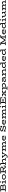

<svg xmlns="http://www.w3.org/2000/svg" viewBox="11744 -12492 986 24515"><g transform="rotate(-90 12237.5 -235.0)"><path d="M51 0V-95H668Q740 -95 781.5 -120Q823 -145 823 -199Q823 -235 803.5 -258Q784 -281 748.5 -292Q713 -303 666 -303H299V-390H637Q697 -390 734.5 -415Q772 -440 772 -492Q772 -527 755.5 -548.5Q739 -570 711 -580.5Q683 -591 648 -591H51V-686H661Q737 -686 788.5 -663Q840 -640 866 -599.5Q892 -559 892 -506Q892 -465 875 -433Q858 -401 827 -378.5Q796 -356 754 -344.5Q712 -333 663 -333V-369Q721 -369 772 -359.5Q823 -350 861.5 -329Q900 -308 921.5 -273Q943 -238 943 -188Q943 -100 875.5 -50Q808 0 678 0ZM221 -53V-632H339V-53Z M1215 -27V-471H1329V-27ZM1063 0V-90H1476V0ZM1063 -381V-471H1300V-381ZM1261 -576Q1223 -576 1198 -594.5Q1173 -613 1173 -641Q1173 -670 1198 -689Q1223 -708 1261 -708Q1302 -708 1325.5 -689Q1349 -670 1349 -641Q1349 -613 1325 -594.5Q1301 -576 1261 -576Z M1902 14Q1831 14 1767.5 -3Q1704 -20 1655 -52.5Q1606 -85 1578 -131Q1550 -177 1550 -235Q1550 -294 1578 -340Q1606 -386 1655 -418Q1704 -450 1767.5 -466.5Q1831 -483 1902 -483Q1972 -483 2035 -466.5Q2098 -450 2147.5 -418Q2197 -386 2225.5 -340Q2254 -294 2254 -235Q2254 -177 2226 -131Q2198 -85 2149.5 -52.5Q2101 -20 2037.5 -3Q1974 14 1902 14ZM1902 -76Q1967 -76 2020 -94.5Q2073 -113 2104.5 -149Q2136 -185 2136 -235Q2136 -286 2104.5 -321Q2073 -356 2020 -374.5Q1967 -393 1902 -393Q1837 -393 1784 -374.5Q1731 -356 1699.5 -321Q1668 -286 1668 -235Q1668 -185 1699.5 -149Q1731 -113 1784 -94.5Q1837 -76 1902 -76Z M2589 -291V-375H2963Q3006 -375 3038.5 -388.5Q3071 -402 3089.5 -426.5Q3108 -451 3108 -485Q3108 -518 3090 -541.5Q3072 -565 3039.5 -578Q3007 -591 2963 -591H2340V-686H2961Q3044 -686 3103.5 -662Q3163 -638 3195 -594Q3227 -550 3227 -489Q3227 -430 3195.5 -385.5Q3164 -341 3106 -316Q3048 -291 2967 -291ZM2340 0V-95H2795V0ZM2510 -53V-631H2629V-53ZM3180 14Q3138 14 3105.5 0Q3073 -14 3046.5 -39Q3020 -64 2997 -96.5Q2974 -129 2953 -165Q2928 -207 2902.5 -235Q2877 -263 2845.5 -277Q2814 -291 2771 -291H2656L2665 -317H2848Q2887 -317 2916.5 -311.5Q2946 -306 2970 -294Q2994 -282 3014.5 -260.5Q3035 -239 3055 -206Q3076 -173 3093.5 -148Q3111 -123 3131 -109Q3151 -95 3178 -95Q3206 -95 3225.5 -112Q3245 -129 3255.5 -160Q3266 -191 3266 -230V-259H3357V-228Q3357 -180 3346.5 -136Q3336 -92 3315 -58.5Q3294 -25 3260.5 -5.5Q3227 14 3180 14Z M4087 0V-222Q4087 -254 4079.5 -283.5Q4072 -313 4055 -335Q4038 -357 4009.5 -369.5Q3981 -382 3938 -382Q3894 -382 3851 -365.5Q3808 -349 3767.5 -321.5Q3727 -294 3692 -260Q3657 -226 3628 -193V-283Q3663 -322 3701.5 -358Q3740 -394 3782 -422Q3824 -450 3871 -466.5Q3918 -483 3971 -483Q4034 -483 4077.5 -464Q4121 -445 4148.5 -410Q4176 -375 4188.5 -327.5Q4201 -280 4201 -224V0ZM3405 0V-90H3796V0ZM3962 0V-90H4340V0ZM3671 -686V0H3558V-596H3406V-686Z M4507 238Q4471 238 4441.5 231Q4412 224 4384.5 212.5Q4357 201 4327 186L4368 98Q4401 114 4434.5 126Q4468 138 4508 138Q4546 138 4575.5 125Q4605 112 4630.5 84.5Q4656 57 4680 15L4943 -454H5048L4770 35Q4733 99 4694 144.5Q4655 190 4609.5 214Q4564 238 4507 238ZM4700 60 4390 -440H4518L4771 -13ZM4321 -381V-471H4652V-385H4481L4473 -381ZM4808 -385V-471H5117V-381H4971L4961 -385Z M5177 -381V-471H5409V-381ZM5329 -27V-471H5443V-27ZM5177 0V-90H5563V0ZM5776 -27V-241Q5776 -284 5764 -315.5Q5752 -347 5726.5 -364.5Q5701 -382 5661 -382Q5614 -382 5568 -358Q5522 -334 5480.5 -291.5Q5439 -249 5401 -194V-283Q5434 -339 5478 -384.5Q5522 -430 5575 -456.5Q5628 -483 5688 -483Q5741 -483 5779 -465Q5817 -447 5841 -414.5Q5865 -382 5876.5 -337.5Q5888 -293 5888 -240V-27ZM5655 0V-90H6008V0ZM6221 -27V-241Q6221 -273 6214 -299Q6207 -325 6193 -343.5Q6179 -362 6157 -372Q6135 -382 6105 -382Q6058 -382 6012 -358Q5966 -334 5924.5 -291.5Q5883 -249 5846 -194V-283Q5879 -339 5922.5 -384.5Q5966 -430 6019.5 -456.5Q6073 -483 6133 -483Q6185 -483 6223.5 -465Q6262 -447 6286.5 -414.5Q6311 -382 6322.5 -337.5Q6334 -293 6334 -240V-27ZM6100 0V-90H6474V0Z M6883 14Q6813 14 6749 -1Q6685 -16 6635.5 -46.5Q6586 -77 6557 -122Q6528 -167 6528 -227Q6528 -287 6556 -334.5Q6584 -382 6633 -415Q6682 -448 6746.5 -465.5Q6811 -483 6885 -483Q6972 -483 7035.5 -464Q7099 -445 7134.5 -410Q7170 -375 7170 -327Q7170 -278 7134.5 -246Q7099 -214 7040 -198.5Q6981 -183 6911 -183Q6830 -183 6755.5 -200.5Q6681 -218 6610 -246V-311Q6685 -282 6756.5 -271Q6828 -260 6896 -260Q6942 -260 6978 -267Q7014 -274 7035.5 -289.5Q7057 -305 7057 -328Q7057 -361 7012 -380Q6967 -399 6888 -399Q6840 -399 6794.5 -388Q6749 -377 6712 -355.5Q6675 -334 6653 -303Q6631 -272 6631 -231Q6631 -184 6664.5 -148.5Q6698 -113 6755.5 -94.5Q6813 -76 6885 -76Q6967 -75 7030 -95.5Q7093 -116 7145 -149L7187 -75Q7150 -49 7103.5 -29Q7057 -9 7001.5 2.5Q6946 14 6883 14Z M8180 13Q8119 13 8060 -0.5Q8001 -14 7946.5 -38Q7892 -62 7843 -96Q7794 -130 7753 -170L7817 -162V0H7711V-243L7781 -252Q7819 -211 7865.5 -179.5Q7912 -148 7964 -126Q8016 -104 8069.5 -92.5Q8123 -81 8176 -81Q8223 -81 8258 -91Q8293 -101 8312 -120.5Q8331 -140 8331 -168Q8331 -190 8316 -207.5Q8301 -225 8267 -239Q8233 -253 8175.5 -265.5Q8118 -278 8034 -292Q7919 -312 7848.5 -340.5Q7778 -369 7746 -410.5Q7714 -452 7714 -509Q7714 -568 7749 -610.5Q7784 -653 7847 -676.5Q7910 -700 7993 -700Q8070 -700 8138.5 -679Q8207 -658 8264 -618.5Q8321 -579 8365 -522L8308 -521V-686H8414V-448L8347 -439Q8308 -493 8255.5 -529.5Q8203 -566 8140 -585Q8077 -604 8005 -604Q7956 -604 7918.5 -593Q7881 -582 7859.5 -561.5Q7838 -541 7838 -512Q7838 -490 7851.5 -473.5Q7865 -457 7896.5 -443.5Q7928 -430 7980 -417.5Q8032 -405 8109 -392Q8226 -372 8302.5 -344.5Q8379 -317 8417 -276Q8455 -235 8455 -173Q8455 -115 8420.5 -73.5Q8386 -32 8324 -9.5Q8262 13 8180 13Z M8923 14Q8853 14 8789 -1Q8725 -16 8675.5 -46.5Q8626 -77 8597 -122Q8568 -167 8568 -227Q8568 -287 8596 -334.5Q8624 -382 8673 -415Q8722 -448 8786.5 -465.5Q8851 -483 8925 -483Q9012 -483 9075.5 -464Q9139 -445 9174.5 -410Q9210 -375 9210 -327Q9210 -278 9174.5 -246Q9139 -214 9080 -198.5Q9021 -183 8951 -183Q8870 -183 8795.5 -200.5Q8721 -218 8650 -246V-311Q8725 -282 8796.5 -271Q8868 -260 8936 -260Q8982 -260 9018 -267Q9054 -274 9075.5 -289.5Q9097 -305 9097 -328Q9097 -361 9052 -380Q9007 -399 8928 -399Q8880 -399 8834.5 -388Q8789 -377 8752 -355.5Q8715 -334 8693 -303Q8671 -272 8671 -231Q8671 -184 8704.5 -148.5Q8738 -113 8795.5 -94.5Q8853 -76 8925 -76Q9007 -75 9070 -95.5Q9133 -116 9185 -149L9227 -75Q9190 -49 9143.5 -29Q9097 -9 9041.5 2.5Q8986 14 8923 14Z M9330 -381V-471H9562V-381ZM9482 -27V-471H9596V-27ZM9330 0V-90H9716V0ZM9929 -27V-241Q9929 -284 9917 -315.5Q9905 -347 9879.5 -364.5Q9854 -382 9814 -382Q9767 -382 9721 -358Q9675 -334 9633.5 -291.5Q9592 -249 9554 -194V-283Q9587 -339 9631 -384.5Q9675 -430 9728 -456.5Q9781 -483 9841 -483Q9894 -483 9932 -465Q9970 -447 9994 -414.5Q10018 -382 10029.5 -337.5Q10041 -293 10041 -240V-27ZM9808 0V-90H10161V0ZM10374 -27V-241Q10374 -273 10367 -299Q10360 -325 10346 -343.5Q10332 -362 10310 -372Q10288 -382 10258 -382Q10211 -382 10165 -358Q10119 -334 10077.5 -291.5Q10036 -249 9999 -194V-283Q10032 -339 10075.5 -384.5Q10119 -430 10172.5 -456.5Q10226 -483 10286 -483Q10338 -483 10376.5 -465Q10415 -447 10439.5 -414.5Q10464 -382 10475.5 -337.5Q10487 -293 10487 -240V-27ZM10253 0V-90H10627V0Z M10837 -27V-471H10951V-27ZM10685 0V-90H11098V0ZM10685 -381V-471H10922V-381ZM10883 -576Q10845 -576 10820 -594.5Q10795 -613 10795 -641Q10795 -670 10820 -689Q10845 -708 10883 -708Q10924 -708 10947.5 -689Q10971 -670 10971 -641Q10971 -613 10947 -594.5Q10923 -576 10883 -576Z M11178 0V-95H11959V-247H12065V0ZM11347 -53V-626H11465V-53ZM11395 -302V-385H11745V-302ZM11692 -207V-480H11786V-207ZM11958 -439V-591H11178V-686H12065V-439Z M12248 -62 12551 -264H12566L12772 -409H12895L12602 -208H12586L12374 -62ZM12199 1V-90H12328L12333 -81H12516V1ZM12603 1V-81H12815L12820 -90H12953V1ZM12199 -381V-471H12550V-389H12337L12333 -381ZM12740 -62 12538 -209H12533L12258 -408H12416L12614 -262H12620L12901 -62ZM12637 -389V-471H12953V-381H12823L12820 -389Z M13568 14Q13493 14 13431.5 -4.5Q13370 -23 13321.5 -50Q13273 -77 13235 -102V-181Q13274 -155 13325 -131.5Q13376 -108 13433.5 -94.5Q13491 -81 13548 -81Q13596 -81 13635.5 -92.5Q13675 -104 13703.5 -125.5Q13732 -147 13748 -177Q13764 -207 13764 -242Q13764 -287 13742 -319.5Q13720 -352 13680 -369.5Q13640 -387 13584 -387Q13530 -387 13469.5 -364.5Q13409 -342 13349 -301Q13289 -260 13235 -205V-287Q13285 -342 13344 -386.5Q13403 -431 13470.5 -457Q13538 -483 13611 -483Q13688 -483 13749 -454.5Q13810 -426 13846 -373Q13882 -320 13882 -245Q13882 -187 13857.5 -139Q13833 -91 13789.5 -57Q13746 -23 13689.5 -4.5Q13633 14 13568 14ZM13032 218V128H13445V218ZM13183 193V-471H13295V193ZM13032 -381V-471H13289V-381Z M14654 10Q14619 10 14591 -6.5Q14563 -23 14547 -54Q14531 -85 14531 -127V-256Q14531 -304 14508.5 -334.5Q14486 -365 14443 -379.5Q14400 -394 14338 -394Q14265 -394 14192.5 -380Q14120 -366 14047 -345L14028 -428Q14107 -454 14185.5 -468.5Q14264 -483 14345 -483Q14441 -483 14505 -456.5Q14569 -430 14601 -379Q14633 -328 14633 -256V-145Q14633 -113 14646.5 -98.5Q14660 -84 14679 -84Q14693 -84 14704 -88Q14715 -92 14724 -97L14750 -17Q14734 -7 14710.5 1.5Q14687 10 14654 10ZM14219 13Q14154 13 14105.5 -4Q14057 -21 14030.5 -54.5Q14004 -88 14004 -136Q14004 -188 14038 -222Q14072 -256 14130 -273Q14188 -290 14261 -290Q14351 -290 14423 -275Q14495 -260 14557 -239V-177Q14486 -196 14417 -204.5Q14348 -213 14278 -213Q14230 -213 14195 -204.5Q14160 -196 14140.5 -180Q14121 -164 14121 -140Q14121 -118 14137 -103Q14153 -88 14182.5 -81Q14212 -74 14253 -74Q14296 -74 14346.5 -84Q14397 -94 14451 -114Q14505 -134 14557 -162L14556 -96Q14508 -63 14452.5 -38.5Q14397 -14 14338 -0.5Q14279 13 14219 13Z M15494 0V-222Q15494 -253 15486.5 -282Q15479 -311 15462 -333Q15445 -355 15416 -367.5Q15387 -380 15345 -380Q15301 -380 15257.5 -363.5Q15214 -347 15174 -320Q15134 -293 15098.5 -259.5Q15063 -226 15034 -192V-283Q15069 -322 15107 -358Q15145 -394 15187.5 -422Q15230 -450 15276.5 -466.5Q15323 -483 15375 -483Q15438 -483 15482 -464Q15526 -445 15553.5 -410Q15581 -375 15594 -327.5Q15607 -280 15607 -224V0ZM14810 0V-90H15201V0ZM14962 0V-471H15076V0ZM14810 -381V-471H15051V-381ZM15369 0V-90H15746V0Z M16077 14Q16000 14 15937 -14.5Q15874 -43 15837 -96.5Q15800 -150 15800 -224Q15800 -283 15824.5 -330.5Q15849 -378 15892.5 -412Q15936 -446 15993 -464.5Q16050 -483 16115 -483Q16189 -483 16250.5 -465Q16312 -447 16361 -420.5Q16410 -394 16447 -367V-288Q16408 -315 16357 -338Q16306 -361 16249 -374.5Q16192 -388 16134 -388Q16087 -388 16047.5 -376.5Q16008 -365 15979 -343.5Q15950 -322 15934 -292.5Q15918 -263 15918 -227Q15918 -183 15940.5 -150Q15963 -117 16003.5 -99Q16044 -81 16100 -81Q16156 -82 16215 -102Q16274 -122 16333.5 -155.5Q16393 -189 16448 -230V-148Q16410 -119 16368.5 -90Q16327 -61 16281.5 -37.5Q16236 -14 16185.5 0Q16135 14 16077 14ZM16517 11Q16460 11 16423 -25.5Q16386 -62 16386 -132V-686H16498V-146Q16498 -112 16512 -97.5Q16526 -83 16544 -83Q16558 -83 16569.5 -87Q16581 -91 16590 -97L16616 -16Q16599 -5 16574.5 3Q16550 11 16517 11ZM16238 -596V-686H16482V-596Z M17053 14Q16983 14 16919 -1Q16855 -16 16805.5 -46.5Q16756 -77 16727 -122Q16698 -167 16698 -227Q16698 -287 16726 -334.5Q16754 -382 16803 -415Q16852 -448 16916.5 -465.5Q16981 -483 17055 -483Q17142 -483 17205.5 -464Q17269 -445 17304.5 -410Q17340 -375 17340 -327Q17340 -278 17304.5 -246Q17269 -214 17210 -198.5Q17151 -183 17081 -183Q17000 -183 16925.5 -200.5Q16851 -218 16780 -246V-311Q16855 -282 16926.5 -271Q16998 -260 17066 -260Q17112 -260 17148 -267Q17184 -274 17205.5 -289.5Q17227 -305 17227 -328Q17227 -361 17182 -380Q17137 -399 17058 -399Q17010 -399 16964.5 -388Q16919 -377 16882 -355.5Q16845 -334 16823 -303Q16801 -272 16801 -231Q16801 -184 16834.5 -148.5Q16868 -113 16925.5 -94.5Q16983 -76 17055 -76Q17137 -75 17200 -95.5Q17263 -116 17315 -149L17357 -75Q17320 -49 17273.5 -29Q17227 -9 17171.5 2.5Q17116 14 17053 14Z M17740 14Q17663 14 17600 -14.5Q17537 -43 17500 -96.5Q17463 -150 17463 -224Q17463 -283 17487.5 -330.5Q17512 -378 17555.5 -412Q17599 -446 17656 -464.5Q17713 -483 17778 -483Q17852 -483 17913.5 -465Q17975 -447 18024 -420.5Q18073 -394 18110 -367V-288Q18071 -315 18020 -338Q17969 -361 17912 -374.5Q17855 -388 17797 -388Q17750 -388 17710.5 -376.5Q17671 -365 17642 -343.5Q17613 -322 17597 -292.5Q17581 -263 17581 -227Q17581 -183 17603.5 -150Q17626 -117 17666.5 -99Q17707 -81 17763 -81Q17819 -82 17878 -102Q17937 -122 17996.5 -155.5Q18056 -189 18111 -230V-148Q18073 -119 18031.5 -90Q17990 -61 17944.5 -37.5Q17899 -14 17848.5 0Q17798 14 17740 14ZM18180 11Q18123 11 18086 -25.5Q18049 -62 18049 -132V-686H18161V-146Q18161 -112 18175 -97.5Q18189 -83 18207 -83Q18221 -83 18232.5 -87Q18244 -91 18253 -97L18279 -16Q18262 -5 18237.5 3Q18213 11 18180 11ZM17901 -596V-686H18145V-596Z M19340 5 18916 -686H19042L19413 -80L19385 5ZM18736 0V-95H19164V0ZM18906 -53V-686H18981Q18985 -669 18989.5 -641Q18994 -613 18999 -579.5Q19004 -546 19008.5 -511Q19013 -476 19015.5 -443.5Q19018 -411 19018 -385V-53ZM18736 -591V-686H19016V-591ZM19577 0V-95H20010V0ZM19360 5 19338 -80 19704 -686H19825L19402 5ZM19723 -53V-385Q19723 -411 19726 -443.5Q19729 -476 19734 -511Q19739 -546 19745.5 -579.5Q19752 -613 19758 -641Q19764 -669 19768 -686H19841V-53ZM19725 -591V-686H20010V-591Z M20454 14Q20384 14 20320 -1Q20256 -16 20206.5 -46.5Q20157 -77 20128 -122Q20099 -167 20099 -227Q20099 -287 20127 -334.5Q20155 -382 20204 -415Q20253 -448 20317.5 -465.5Q20382 -483 20456 -483Q20543 -483 20606.5 -464Q20670 -445 20705.5 -410Q20741 -375 20741 -327Q20741 -278 20705.5 -246Q20670 -214 20611 -198.5Q20552 -183 20482 -183Q20401 -183 20326.5 -200.5Q20252 -218 20181 -246V-311Q20256 -282 20327.5 -271Q20399 -260 20467 -260Q20513 -260 20549 -267Q20585 -274 20606.5 -289.5Q20628 -305 20628 -328Q20628 -361 20583 -380Q20538 -399 20459 -399Q20411 -399 20365.5 -388Q20320 -377 20283 -355.5Q20246 -334 20224 -303Q20202 -272 20202 -231Q20202 -184 20235.5 -148.5Q20269 -113 20326.5 -94.5Q20384 -76 20456 -76Q20538 -75 20601 -95.5Q20664 -116 20716 -149L20758 -75Q20721 -49 20674.5 -29Q20628 -9 20572.5 2.5Q20517 14 20454 14Z M21141 14Q21064 14 21001 -14.5Q20938 -43 20901 -96.5Q20864 -150 20864 -224Q20864 -283 20888.5 -330.5Q20913 -378 20956.5 -412Q21000 -446 21057 -464.5Q21114 -483 21179 -483Q21253 -483 21314.5 -465Q21376 -447 21425 -420.5Q21474 -394 21511 -367V-288Q21472 -315 21421 -338Q21370 -361 21313 -374.5Q21256 -388 21198 -388Q21151 -388 21111.5 -376.5Q21072 -365 21043 -343.5Q21014 -322 20998 -292.5Q20982 -263 20982 -227Q20982 -183 21004.5 -150Q21027 -117 21067.5 -99Q21108 -81 21164 -81Q21220 -82 21279 -102Q21338 -122 21397.5 -155.5Q21457 -189 21512 -230V-148Q21474 -119 21432.5 -90Q21391 -61 21345.5 -37.5Q21300 -14 21249.5 0Q21199 14 21141 14ZM21581 11Q21524 11 21487 -25.5Q21450 -62 21450 -132V-686H21562V-146Q21562 -112 21576 -97.5Q21590 -83 21608 -83Q21622 -83 21633.5 -87Q21645 -91 21654 -97L21680 -16Q21663 -5 21638.5 3Q21614 11 21581 11ZM21302 -596V-686H21546V-596Z M21916 -27V-471H22030V-27ZM21764 0V-90H22177V0ZM21764 -381V-471H22001V-381ZM21962 -576Q21924 -576 21899 -594.5Q21874 -613 21874 -641Q21874 -670 21899 -689Q21924 -708 21962 -708Q22003 -708 22026.5 -689Q22050 -670 22050 -641Q22050 -613 22026 -594.5Q22002 -576 21962 -576Z M22581 14Q22521 14 22478 -3Q22435 -20 22407 -52Q22379 -84 22366 -129.5Q22353 -175 22353 -230V-471H22466V-240Q22466 -209 22473.5 -181.5Q22481 -154 22497.5 -134Q22514 -114 22542.5 -103Q22571 -92 22613 -92Q22654 -92 22694 -106Q22734 -120 22773 -145Q22812 -170 22847.5 -201.5Q22883 -233 22914 -267V-177Q22877 -138 22838.5 -103.5Q22800 -69 22759 -42.5Q22718 -16 22673.5 -1Q22629 14 22581 14ZM22214 -381V-471H22444V-381ZM22989 11Q22951 11 22921 -5Q22891 -21 22874 -53Q22857 -85 22857 -132V-471H22970V-146Q22970 -112 22984 -97.5Q22998 -83 23016 -83Q23030 -83 23041 -87Q23052 -91 23062 -96L23088 -16Q23071 -5 23047 3Q23023 11 22989 11ZM22731 -381V-471H22954V-381Z M23171 -381V-471H23403V-381ZM23323 -27V-471H23437V-27ZM23171 0V-90H23557V0ZM23770 -27V-241Q23770 -284 23758 -315.5Q23746 -347 23720.5 -364.5Q23695 -382 23655 -382Q23608 -382 23562 -358Q23516 -334 23474.5 -291.5Q23433 -249 23395 -194V-283Q23428 -339 23472 -384.5Q23516 -430 23569 -456.5Q23622 -483 23682 -483Q23735 -483 23773 -465Q23811 -447 23835 -414.5Q23859 -382 23870.5 -337.5Q23882 -293 23882 -240V-27ZM23649 0V-90H24002V0ZM24215 -27V-241Q24215 -273 24208 -299Q24201 -325 24187 -343.5Q24173 -362 24151 -372Q24129 -382 24099 -382Q24052 -382 24006 -358Q23960 -334 23918.5 -291.5Q23877 -249 23840 -194V-283Q23873 -339 23916.5 -384.5Q23960 -430 24013.5 -456.5Q24067 -483 24127 -483Q24179 -483 24217.5 -465Q24256 -447 24280.5 -414.5Q24305 -382 24316.5 -337.5Q24328 -293 24328 -240V-27ZM24094 0V-90H24468V0Z"/></g></svg>

Font: BioRhyme SemiExpanded Medium
Style: Regular
Weight: 500
Width: 6
Designer: Aoife Mooney
Foundry: Aoife Mooney Type
Version: Version 1.600;gftools[0.9.33]